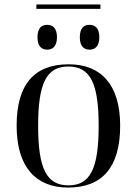

<svg xmlns="http://www.w3.org/2000/svg" viewBox="-20 -836 617 866"><path d="M144 -796H433V-816H144ZM193 -612C217 -612 237 -627 237 -668C237 -710 217 -724 193 -724C168 -724 149 -710 149 -668C149 -627 168 -612 193 -612ZM384 -612C408 -612 428 -627 428 -668C428 -710 408 -724 384 -724C359 -724 340 -710 340 -668C340 -627 359 -612 384 -612ZM287 10C441 10 522 -81 522 -269C522 -456 434 -546 290 -546C135 -546 55 -456 55 -269C55 -81 143 10 287 10ZM289 0C190 0 152 -75 152 -269C152 -461 190 -536 288 -536C387 -536 425 -461 425 -269C425 -75 387 0 289 0Z"/></svg>

Font: Noto Serif Display
Style: Regular
Weight: 400
Designer: Monotype Design Team
Foundry: Monotype Imaging Inc.
Version: Version 2.009